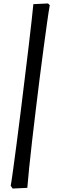

<svg xmlns="http://www.w3.org/2000/svg" viewBox="-20 -822 339 1111"><path d="M53 269 42 253Q47 226 55.5 163Q64 100 75.5 14Q87 -72 99 -170Q111 -268 123 -366Q135 -464 145.5 -551Q156 -638 163 -702.5Q170 -767 173 -798L258 -802L268 -792Q261 -753 252 -688Q243 -623 232 -541.5Q221 -460 209.5 -369Q198 -278 187 -186Q176 -94 166 -9Q156 76 149 147Q142 218 138 265Z"/></svg>

Font: Labrada
Style: Bold Italic
Weight: 700
Italic angle: -7°
Designer: Mercedes Jáuregui
Foundry: Omnibus-Type Team
Version: Version 1.000; ttfautohint (v1.8.4.7-5d5b)